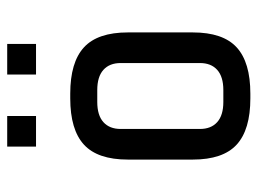

<svg xmlns="http://www.w3.org/2000/svg" viewBox="-111 -604 715 533"><g transform="rotate(-90 246.5 -337.5)"><path d="M106 -595V-675H191V-595ZM306 -595V-675H391V-595ZM253 0H240Q153 0 111.5 -38Q70 -76 70 -160V-340Q70 -424 111.5 -462Q153 -500 240 -500H253Q340 -500 381.5 -462Q423 -424 423 -340V-160Q423 -76 381.5 -38Q340 0 253 0ZM263 -425H230Q193 -425 174 -408Q155 -391 155 -360V-140Q155 -109 174 -92Q193 -75 230 -75H263Q300 -75 319 -92Q338 -109 338 -140V-360Q338 -391 319 -408Q300 -425 263 -425Z"/></g></svg>

Font: Share Tech
Style: Regular
Weight: 400
Designer: Ralph du Carrois
Foundry: Carrois Type Design
Version: Version 1.100